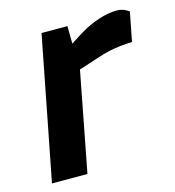

<svg xmlns="http://www.w3.org/2000/svg" viewBox="-84 -588 600 659"><g transform="rotate(-15 216.0 -258.0)"><path d="M21 0 120 -508H212L213 -419L185 -428L256 -473Q289 -493 324 -504.5Q359 -516 389 -516Q413 -516 432 -501L412 -398Q391 -397 371 -395Q351 -393 330 -388.5Q309 -384 283 -375L215 -353L147 0Z"/></g></svg>

Font: REM Medium Medium
Style: Italic
Weight: 500
Italic angle: -11°
Version: Version 1.005;gftools[0.9.28]